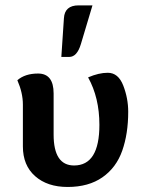

<svg xmlns="http://www.w3.org/2000/svg" viewBox="-20 -704 556 729"><path d="M236.8 5.9Q159.7 5.9 113.3 -35.2Q66.9 -76.2 66.9 -147.9V-307.1Q66.9 -351.1 45.9 -399.4Q75.2 -424.8 124.5 -424.8Q183.6 -424.8 183.6 -349.1V-192.9Q183.6 -75.7 261.2 -75.7Q357.4 -75.7 357.4 -230Q357.4 -333 314.5 -410.2Q355 -427.7 389.2 -427.7Q429.2 -427.7 448 -379.2Q466.8 -330.6 466.8 -279.8Q466.8 -196.3 444.1 -131.8Q421.4 -67.4 368.9 -30.8Q316.4 5.9 236.8 5.9ZM242.7 -487.8H212.9L222.7 -634.8Q225.6 -683.6 278.3 -683.6H331.1L287.1 -536.6Q272.5 -487.8 242.7 -487.8Z"/></svg>

Font: ALMAS
Style: Bold
Weight: 700
Designer: ALMAS Font/ by Husham Jawad Kadhim, derived from the Bainsely font by/ Paul James MIller
Foundry: High-Logic / Made with FontCreator
Version: Version 1.411;September 19, 2021;FontCreator 14.0.0.2814 32-